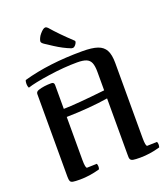

<svg xmlns="http://www.w3.org/2000/svg" viewBox="-166 -1038 1005 1163"><g transform="rotate(-20 337.0 -456.0)"><path d="M373 -660Q411 -660 431.5 -651.5Q452 -643 460.5 -622.5Q469 -602 469 -564V-445Q280 -424 201 -423V-577Q201 -595 183 -595Q134 -595 98 -583Q81 -577 81 -562V-30Q81 -9 85 -0.5Q89 8 102.5 10.5Q116 13 148 13Q210 13 276 -6Q279 -15 279 -23Q279 -35 275 -42L212 -40Q201 -40 201 -95V-371Q350 -374 469 -393V-30Q468 -9 472.5 -0.5Q477 8 490.5 10.5Q504 13 536 13Q598 13 664 -6Q667 -15 667 -23Q667 -35 663 -42L600 -40Q589 -40 589 -95V-578Q589 -631 573.5 -660Q558 -689 523 -701Q488 -713 425 -713Q209 -713 44 -666Q40 -657 40 -642Q40 -627 46 -616Q90 -631 189.5 -645.5Q289 -660 373 -660ZM263 -925Q250 -925 228 -899Q219 -889 213 -875.5Q207 -862 207 -855Q207 -845 226 -833Q249 -817 272 -803Q323 -770 370 -752Q373 -751 379 -751Q386 -751 392 -757Q398 -762 402.5 -770Q407 -778 407 -783Q407 -787 403 -790Q328 -860 279 -917Q271 -925 263 -925Z"/></g></svg>

Font: Federant
Style: Regular
Weight: 400
Designer: Olexa M. Volochay, Alexei Vanyashin, Otto Ludwig Naegele
Foundry: Cyreal (www.cyreal.org)
Version: Version 1.011; ttfautohint (v1.4.1)